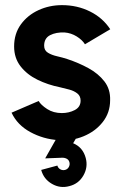

<svg xmlns="http://www.w3.org/2000/svg" viewBox="-20 -537 474 748"><path d="M207.5 9Q148.5 5 98 -22.5Q47.5 -50 25 -98L130.5 -143.5Q139.5 -128 163.8 -112.2Q188 -96.5 221 -96.5Q248.5 -96.5 271.2 -108.2Q294 -120 294 -145Q294 -163 281.2 -173Q268.5 -183 250 -188Q231.5 -193 214 -197Q166.5 -206.5 125.8 -226.5Q85 -246.5 60 -278.8Q35 -311 35 -356Q35 -405.5 61.2 -441.8Q87.5 -478 130 -497.5Q172.5 -517 221.5 -517Q281 -517 330.8 -492.2Q380.5 -467.5 409.5 -423L311 -364.5Q300.5 -381.5 278.8 -395Q257 -408.5 232 -410.5Q198.5 -412 175.2 -400Q152 -388 152 -359Q152 -340.5 166.8 -331.5Q181.5 -322.5 202.5 -317.8Q223.5 -313 242 -307Q286 -292.5 324.5 -271.5Q363 -250.5 386.8 -219.8Q410.5 -189 409 -146.5Q409 -98 380.2 -61.5Q351.5 -25 305.2 -6Q259 13 207.5 9ZM250.5 188Q214.5 198 182.2 179.2Q150 160.5 140.5 125L203.5 108Q206 117.5 214.8 122.5Q223.5 127.5 233.5 125Q243 122.5 248 113.8Q253 105 250.5 95Q248 85.5 239.5 81.2Q231 77 221 77.5L156 80L226.5 -44.5L284 -11.5L265 21Q303 37 314 78.5Q323.5 114 305 146.5Q286.5 179 250.5 188Z"/></svg>

Font: Urbanist
Style: Bold
Weight: 700
Designer: Corey Hu
Foundry: Corey Hu
Version: Version 1.330; ttfautohint (v1.8.4.7-5d5b)